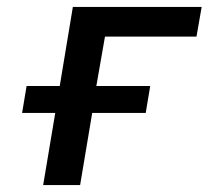

<svg xmlns="http://www.w3.org/2000/svg" viewBox="-20 -536 640 556"><path d="M140 -209H44L57 -287H153L191 -516H564L549 -430H284L259 -287H415L402 -209H247L212 0H105Z"/></svg>

Font: IBM Plex Mono Medium
Style: Italic
Weight: 500
Italic angle: -9°
Monospace: yes
Designer: Mike Abbink, Paul van der Laan, Pieter van Rosmalen
Foundry: Bold Monday
Version: Version 2.3